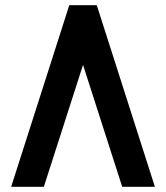

<svg xmlns="http://www.w3.org/2000/svg" viewBox="-20 -720 640 740"><path d="M353 -700H247L23 0H149L300 -470L451 0H577Z"/></svg>

Font: Fervojo
Style: Bold
Weight: 700
Designer: kohakuno
Version: ver.1.0